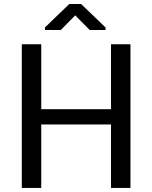

<svg xmlns="http://www.w3.org/2000/svg" viewBox="-20 -930 753 950"><path d="M625.5 0H529.3V-314H184.1V0H87.9V-710.9H184.1V-389.6H529.3V-710.9H625.5ZM502.4 -793.9V-781.7H423.8L352.1 -854L280.8 -781.7H202.6V-794.4L322.8 -910.2H381.3Z"/></svg>

Font: GeogebraSans
Style: Regular
Weight: 400
Designer: Google
Version: Version 1.100140; 2013